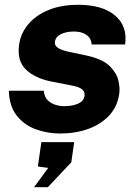

<svg xmlns="http://www.w3.org/2000/svg" viewBox="-20 -547 564 801"><path d="M230.5 10Q177 10 128.5 -8Q80 -26 49.2 -65.5Q18.5 -105 17 -168.5H162.5Q165 -142 179.8 -128.2Q194.5 -114.5 213 -109.2Q231.5 -104 245.5 -104Q282 -104 305.8 -114.5Q329.5 -125 332.5 -146.5Q335 -164 322.2 -174.5Q309.5 -185 276 -191L196 -206.5Q127 -220 88.8 -256.2Q50.5 -292.5 59.5 -359Q65.5 -406.5 96.8 -444.5Q128 -482.5 181.2 -504.8Q234.5 -527 306.5 -527Q406.5 -527 459.5 -482.8Q512.5 -438.5 502 -361.5H362.5Q360.5 -388 340.2 -401.8Q320 -415.5 289 -415.5Q257.5 -415.5 234.8 -404.8Q212 -394 209 -372.5Q207 -356 224 -345.8Q241 -335.5 281.5 -328L353.5 -312.5Q412.5 -297.5 440 -269Q467.5 -240.5 474.2 -209.5Q481 -178.5 477.5 -156Q470 -102.5 435.8 -65.5Q401.5 -28.5 348.2 -9.2Q295 10 230.5 10ZM122 234 181 153.5 138 147.5 152.5 46H289.5L277.5 130L179.5 234Z"/></svg>

Font: Public Sans ExtraBold
Style: Italic
Weight: 800
Italic angle: -8°
Designer: The Public Sans project authors (U.S. Web Design System). Libre Franklin designed by Pablo Impallari and Rodrigo Fuenzal
Version: Version 1.007; ttfautohint (v1.8.1) -l 8 -r 50 -G 200 -x 14 